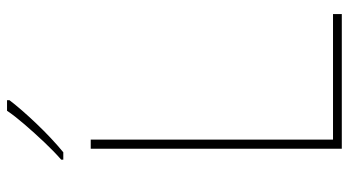

<svg xmlns="http://www.w3.org/2000/svg" viewBox="-243 -749 992 546"><g transform="rotate(-90 253.0 -476.0)"><path d="M103 0V-714H129V-25H486V0ZM241 -945Q215 -911 174 -868Q133 -825 93 -792H72V-798Q95 -818 121.5 -846Q148 -874 172.5 -902.5Q197 -931 211 -952H241Z"/></g></svg>

Font: Noto Sans Thaana Thin
Style: Regular
Weight: 100
Designer: David Williams
Foundry: Google Inc.
Version: Version 3.001; ttfautohint (v1.8.4.7-5d5b)